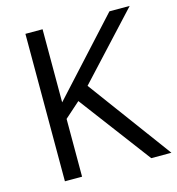

<svg xmlns="http://www.w3.org/2000/svg" viewBox="-106 -806 827 898"><g transform="rotate(-15 307.0 -357.0)"><path d="M613.8 0H516.1L255.9 -346.2L181.2 -279.8V0H98.1V-713.9H181.2V-359.9L504.9 -713.9H603L315.9 -403.8Z"/></g></svg>

Font: f08482100
Style: Regular
Weight: 400
Foundry: Ascender Corporation
Version: Version 1.10